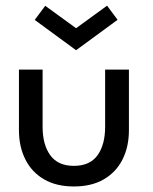

<svg xmlns="http://www.w3.org/2000/svg" viewBox="-20 -662 552 694"><path d="M134 -203.5Q134 -139 161.8 -100.8Q189.5 -62.5 247 -62.5Q305 -62.5 332.5 -100.8Q360 -139 360 -203.5V-410.5H446V-191.5Q446 -131.5 422.8 -85.5Q399.5 -39.5 355.2 -13.8Q311 12 247 12Q183.5 12 139.2 -13.8Q95 -39.5 71.8 -85.5Q48.5 -131.5 48.5 -191.5V-410.5H134ZM255 -480.5 105.5 -590 143.5 -641 255 -560 367 -641.5 405 -590.5Z"/></svg>

Font: League Spartan Thin
Style: Regular
Weight: 400
Version: Version 2.002